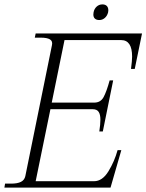

<svg xmlns="http://www.w3.org/2000/svg" viewBox="-41 -852 665 872"><path d="M383 -786Q383 -792 384 -796Q387 -812 398 -822Q409 -832 424 -832Q437 -832 444 -825Q451 -818 451 -805Q451 -799 450 -796Q446 -780 435 -770.5Q424 -761 410 -761Q397 -761 390 -767.5Q383 -774 383 -786ZM604 -700 571 -539H554Q559 -577 559 -595Q559 -670 509 -670H252L194 -386H387Q416 -386 429.5 -411Q443 -436 457 -487H473L426 -255H410Q415 -287 415 -309Q415 -332 407 -344Q399 -356 380 -356H188L121 -29H386Q424 -29 451.5 -74Q479 -119 493 -170H510L461 0H-21L-18 -18H9Q38 -18 54 -26Q70 -34 74 -52L195 -647Q199 -665 186 -673Q173 -681 144 -681H117L121 -700Z"/></svg>

Font: Taviraj ExtraLight
Style: Italic
Weight: 275
Italic angle: -12°
Designer: Katatrad Team
Foundry: CadsonDemak
Version: Version 1.001